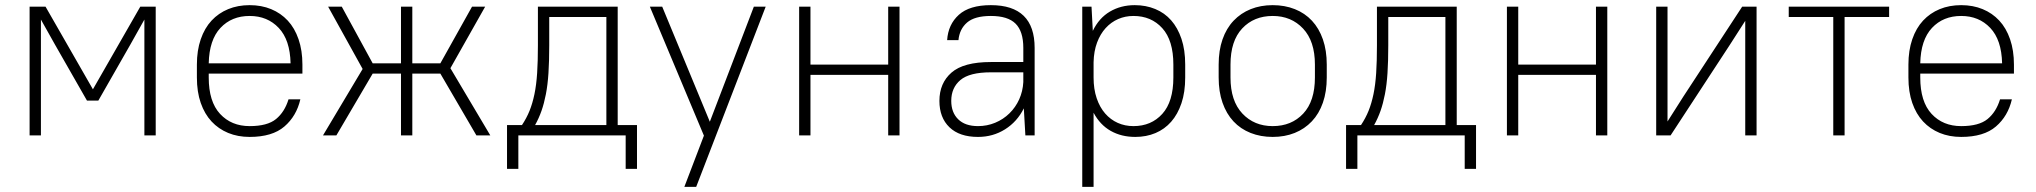

<svg xmlns="http://www.w3.org/2000/svg" viewBox="-20 -526 7910 746"><path d="M194 -352 139 -450V0H95V-500H157L341 -179L525 -500H585V0H541V-450L486 -352L362 -135H318Z M950 6Q904 6 866.5 -9.5Q829 -25 802 -54Q775 -83 760 -126Q745 -169 745 -225V-275Q745 -330 760 -373.5Q775 -417 802 -446Q829 -475 866.5 -490.5Q904 -506 950 -506Q996 -506 1033.5 -490.5Q1071 -475 1098 -446Q1125 -417 1140 -373.5Q1155 -330 1155 -275V-240H791V-225Q791 -131 835 -83.5Q879 -36 950 -36Q1019 -36 1052.5 -63.5Q1086 -91 1101 -140H1147Q1132 -75 1085 -34.5Q1038 6 950 6ZM950 -464Q880 -464 836.5 -417.5Q793 -371 791 -280H1109Q1107 -371 1063 -417.5Q1019 -464 950 -464Z M1691 -240H1582V0H1538V-240H1428L1287 0H1235L1389 -258L1255 -500H1308L1428 -280H1538V-500H1582V-280H1691L1814 -500H1865L1730 -261L1885 0H1831Z M2411 0H1994V130H1950V-40H2008Q2026 -67 2037.5 -95.5Q2049 -124 2056.5 -160Q2064 -196 2067 -242Q2070 -288 2070 -350V-500H2380V-40H2455V130H2411ZM2114 -350Q2114 -288 2111 -242Q2108 -196 2101 -160Q2094 -124 2084 -95.5Q2074 -67 2059 -40H2336V-460H2114Z M2715 1 2505 -500H2553L2738 -53L2909 -500H2955L2685 200H2639Z M3431 -235H3129V0H3085V-500H3129V-275H3431V-500H3475V0H3431Z M3780 6Q3708 6 3669 -31.5Q3630 -69 3630 -134Q3630 -203 3677 -244Q3724 -285 3830 -285H3956V-340Q3956 -404 3926 -434Q3896 -464 3830 -464Q3767 -464 3737.5 -438.5Q3708 -413 3704 -370H3660Q3664 -431 3705.5 -468.5Q3747 -506 3830 -506Q4000 -506 4000 -340V0H3964L3958 -105Q3932 -53 3885 -23.5Q3838 6 3780 6ZM3780 -36Q3815 -36 3846.5 -49Q3878 -62 3902 -85.5Q3926 -109 3940 -140Q3954 -171 3956 -207V-245H3830Q3747 -245 3711.5 -215Q3676 -185 3676 -134Q3676 -89 3703 -62.5Q3730 -36 3780 -36Z M4391 6Q4337 6 4295.5 -17.5Q4254 -41 4229 -88V200H4185V-500H4221L4226 -406Q4250 -456 4292.5 -481Q4335 -506 4389 -506Q4432 -506 4468.5 -491Q4505 -476 4530.5 -447Q4556 -418 4570.5 -375Q4585 -332 4585 -275V-225Q4585 -168 4570.5 -125Q4556 -82 4530.5 -53Q4505 -24 4469.5 -9Q4434 6 4391 6ZM4384 -36Q4453 -36 4496 -83.5Q4539 -131 4539 -225V-275Q4539 -369 4496 -416.5Q4453 -464 4384 -464Q4352 -464 4324.5 -452Q4297 -440 4276 -417Q4255 -394 4242.5 -360.5Q4230 -327 4229 -284V-225Q4229 -180 4241 -144.5Q4253 -109 4274 -85Q4295 -61 4323 -48.5Q4351 -36 4384 -36Z M4925 6Q4878 6 4839 -9.5Q4800 -25 4772.5 -54.5Q4745 -84 4730 -127Q4715 -170 4715 -225V-275Q4715 -330 4730 -373Q4745 -416 4773 -445.5Q4801 -475 4839.5 -490.5Q4878 -506 4925 -506Q4972 -506 5011 -490.5Q5050 -475 5077.5 -445.5Q5105 -416 5120 -373Q5135 -330 5135 -275V-225Q5135 -170 5120 -127Q5105 -84 5077 -54.5Q5049 -25 5010.5 -9.5Q4972 6 4925 6ZM4925 -36Q4998 -36 5043.5 -84.5Q5089 -133 5089 -225V-275Q5089 -366 5043 -415Q4997 -464 4925 -464Q4852 -464 4806.5 -415.5Q4761 -367 4761 -275V-225Q4761 -134 4807 -85Q4853 -36 4925 -36Z M5671 0H5254V130H5210V-40H5268Q5286 -67 5297.5 -95.5Q5309 -124 5316.5 -160Q5324 -196 5327 -242Q5330 -288 5330 -350V-500H5640V-40H5715V130H5671ZM5374 -350Q5374 -288 5371 -242Q5368 -196 5361 -160Q5354 -124 5344 -95.5Q5334 -67 5319 -40H5596V-460H5374Z M6181 -235H5879V0H5835V-500H5879V-275H6181V-500H6225V0H6181Z M6761 -445 6700 -350 6471 0H6415V-500H6459V-54L6520 -150L6749 -500H6805V0H6761Z M6930 -500H7320V-460H7147V0H7103V-460H6930Z M7600 6Q7554 6 7516.5 -9.5Q7479 -25 7452 -54Q7425 -83 7410 -126Q7395 -169 7395 -225V-275Q7395 -330 7410 -373.5Q7425 -417 7452 -446Q7479 -475 7516.5 -490.5Q7554 -506 7600 -506Q7646 -506 7683.5 -490.5Q7721 -475 7748 -446Q7775 -417 7790 -373.5Q7805 -330 7805 -275V-240H7441V-225Q7441 -131 7485 -83.5Q7529 -36 7600 -36Q7669 -36 7702.5 -63.5Q7736 -91 7751 -140H7797Q7782 -75 7735 -34.5Q7688 6 7600 6ZM7600 -464Q7530 -464 7486.5 -417.5Q7443 -371 7441 -280H7759Q7757 -371 7713 -417.5Q7669 -464 7600 -464Z"/></svg>

Font: PT Root UI Web Light
Style: Regular
Weight: 300
Designer: Vitaly Kuzmin
Foundry: ParaType Ltd.
Version: Version 1.000W